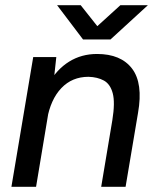

<svg xmlns="http://www.w3.org/2000/svg" viewBox="-20 -720 601 740"><path d="M24 0 108 -500H197L187 -408L119 0ZM370 0 413 -257 512 -285 464 0ZM413 -257Q424 -325 414.5 -360.5Q405 -396 380.5 -409.5Q356 -423 321 -424Q258 -424 216.5 -380.5Q175 -337 161 -258L121 -261Q135 -341 167 -397Q199 -453 246.5 -482.5Q294 -512 354 -512Q446 -512 489 -455.5Q532 -399 512 -285ZM301 -568V-570L444 -700H550L406 -568ZM300 -568 200 -700H291L394 -570L393 -568Z"/></svg>

Font: Figtree Light Medium
Style: Italic
Weight: 500
Italic angle: -9.5°
Version: Version 2.000